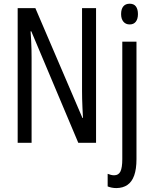

<svg xmlns="http://www.w3.org/2000/svg" viewBox="-20 -757 810 1018"><path d="M489.3 0H395L146 -590.8H142.1Q144 -564.9 145.3 -540.8Q146.5 -516.6 147 -494.1Q147.5 -471.7 147.5 -450.2V0H73.7V-713.9H167.5L417 -131.8H419.9Q418.5 -160.6 417.2 -186Q416 -211.4 415.5 -233.6Q415 -255.9 415 -274.4V-713.9H489.3ZM597.7 240.2Q584 240.2 572.3 237.8Q560.5 235.4 550.8 231.4V164.6Q559.1 168 568.1 170.2Q577.1 172.4 585 172.4Q608.9 172.4 618.7 151.9Q628.4 131.3 628.4 86.9V-536.1H703.6V86.9Q703.6 139.6 691.4 173.6Q679.2 207.5 655.5 223.6Q631.8 239.7 597.7 240.2ZM622.1 -682.1Q622.1 -709 633.8 -723.1Q645.5 -737.3 667.5 -737.3Q689.9 -737.3 700.7 -722.7Q711.4 -708 711.4 -682.1Q711.4 -656.7 700.2 -642.1Q689 -627.4 667.5 -627.4Q646.5 -627.4 634.3 -642.1Q622.1 -656.7 622.1 -682.1Z"/></svg>

Font: Open Sans Condensed
Style: Regular
Weight: 400
Width: 3
Designer: Monotype Design Team
Foundry: Monotype Imaging Inc.
Version: Version 3.000